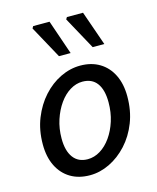

<svg xmlns="http://www.w3.org/2000/svg" viewBox="-113 -818 744 908"><g transform="rotate(-15 259.0 -363.5)"><path d="M215 12Q160 12 120 -12Q80 -36 58 -80.5Q36 -125 36 -186Q36 -256 59 -313.5Q82 -371 120 -413Q158 -455 205.5 -478Q253 -501 303 -501Q357 -501 397 -477Q437 -453 459 -408.5Q481 -364 481 -303Q481 -233 458.5 -175.5Q436 -118 397.5 -76Q359 -34 311.5 -11Q264 12 215 12ZM224 -64Q256 -64 285.5 -82Q315 -100 338 -132.5Q361 -165 374.5 -207.5Q388 -250 388 -299Q388 -360 364 -392.5Q340 -425 293 -425Q262 -425 232.5 -407Q203 -389 180 -356.5Q157 -324 143 -281.5Q129 -239 129 -190Q129 -130 153.5 -97Q178 -64 224 -64ZM218 -570 131 -729 137 -739H217L275 -570ZM383 -570 296 -729 302 -739H381L440 -570Z"/></g></svg>

Font: Source Sans 3 ExtraLight Medium
Style: Italic
Weight: 500
Italic angle: -11°
Version: Version 3.052;hotconv 1.1.0;makeotfexe 2.6.0